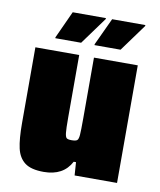

<svg xmlns="http://www.w3.org/2000/svg" viewBox="-79 -748 682 820"><g transform="rotate(10 261.5 -338.5)"><path d="M39 -182V-510H229V-239Q229 -190 231 -172.5Q233 -155 238.5 -150.5Q244 -146 260 -146Q278 -146 284 -151Q290 -156 291.5 -174.5Q293 -193 293 -247V-510H483V0H299L295 -57H285Q251 8 166 8Q111 8 84 -12.5Q57 -33 48 -72.5Q39 -112 39 -182ZM116 -563V-567L170 -685H314V-681L228 -563ZM286 -563V-567L341 -685H485V-681L399 -563Z"/></g></svg>

Font: Saira Semi Condensed Black
Style: Regular
Weight: 900
Width: 4
Designer: Hector Gatti with collaboration of the Omnibus-Type team
Foundry: Omnibus-Type
Version: Version 1.001; ttfautohint (v1.8)